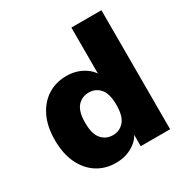

<svg xmlns="http://www.w3.org/2000/svg" viewBox="-165 -839 950 985"><g transform="rotate(-30 310.0 -347.0)"><path d="M244 11Q181 11 132.5 -20Q84 -51 56.5 -109Q29 -167 29 -246Q29 -327 56.5 -384Q84 -441 132.5 -472Q181 -503 244 -503Q299 -503 343 -477Q387 -451 402 -410H391V-705H569V0H395V-89H404Q390 -44 345.5 -16.5Q301 11 244 11ZM301 -120Q341 -120 367 -150Q393 -180 393 -246Q393 -313 367 -342.5Q341 -372 301 -372Q260 -372 234 -342.5Q208 -313 208 -246Q208 -180 234 -150Q260 -120 301 -120Z"/></g></svg>

Font: Nunito Sans 12pt ExtraLight Black
Style: Regular
Weight: 900
Version: Version 3.101;gftools[0.9.27]